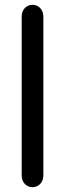

<svg xmlns="http://www.w3.org/2000/svg" viewBox="-20 -766 271 797"><path d="M70 -40Q70 -15 83.5 -2Q97 11 115 11Q133 11 146.5 -2Q160 -15 160 -40Q160 -65 160 -87Q160 -109 160 -131Q160 -153 160 -178Q160 -257 160 -325.5Q160 -394 160 -454Q160 -514 160 -567Q160 -589 160 -609.5Q160 -630 160 -650.5Q160 -671 160 -695Q160 -720 146.5 -733Q133 -746 115 -746Q97 -746 83.5 -733Q70 -720 70 -695Q70 -666 70 -630Q70 -594 70 -567Q70 -448 70 -353Q70 -258 70 -178Q70 -157 70 -133Q70 -109 70 -85Q70 -61 70 -40Z"/></svg>

Font: Tilt Neon
Style: Regular
Weight: 400
Designer: Andy Clymer
Foundry: Andy Clymer
Version: Version 1.000